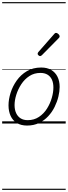

<svg xmlns="http://www.w3.org/2000/svg" viewBox="-20 -1145 629 1780"><path d="M231 19Q175 19 136.5 -4.5Q98 -28 78.5 -70.5Q59 -113 59 -168Q59 -223 78 -284Q97 -345 135 -398.5Q173 -452 229.5 -485.5Q286 -519 362 -519Q417 -519 455 -496.5Q493 -474 513 -433.5Q533 -393 533 -339Q533 -298 521.5 -250Q510 -202 486.5 -154Q463 -106 426.5 -67Q390 -28 341.5 -4.5Q293 19 231 19ZM237 -31Q296 -31 341 -61Q386 -91 415.5 -138Q445 -185 460 -237Q475 -289 475 -334Q475 -376 461.5 -406Q448 -436 421 -452.5Q394 -469 355 -469Q297 -469 252.5 -440Q208 -411 177.5 -364.5Q147 -318 131 -266.5Q115 -215 115 -171Q115 -128 129.5 -96.5Q144 -65 171 -48Q198 -31 237 -31ZM351 -625Q345 -625 337 -632Q329 -639 329 -646Q329 -650 330.5 -654Q332 -658 336 -663L480 -827Q485 -834 489.5 -837Q494 -840 500 -840Q506 -840 514 -835Q522 -830 527.5 -822.5Q533 -815 533 -808Q533 -803 531 -799.5Q529 -796 525 -792L369 -634Q360 -625 351 -625ZM0 605H589V615H0ZM0 -20H589V0H0ZM0 -505H589V-500H0ZM0 -1125H589V-1115H0Z"/></svg>

Font: Playwrite CU Guides
Style: Regular
Weight: 400
Designer: Veronika Burian, José Scaglione
Foundry: TypeTogether
Version: Version 1.003